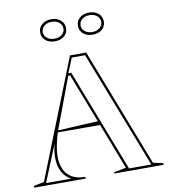

<svg xmlns="http://www.w3.org/2000/svg" viewBox="-98 -1013 968 1096"><g transform="rotate(-10 386.0 -465.0)"><path d="M11 0V-10L71 -22L343 -708H437L703 -22L761 -10V0H475V-7L546 -21L324 -595H313L218 -341Q196 -287 184.5 -237Q173 -187 173 -150Q173 -110 187 -78Q201 -46 231 -28Q261 -10 309 -10V0ZM182 -287V-297L449 -311V-287ZM563 -14H692L428 -694H351L316 -609H333ZM82 -14H229Q194 -31 176 -65.5Q158 -100 158 -148Q158 -165 160.5 -184.5Q163 -204 169 -227ZM492 -930Q525 -930 546 -912Q567 -894 567 -865Q567 -837 546 -819.5Q525 -802 492 -802Q459 -802 438 -819.5Q417 -837 417 -866Q417 -894 438 -912Q459 -930 492 -930ZM492 -817Q518 -817 535 -831Q552 -845 552 -865Q552 -887 535 -901Q518 -915 492 -915Q466 -915 449 -901Q432 -887 432 -865Q432 -845 449 -831Q466 -817 492 -817ZM273 -930Q306 -930 327 -912Q348 -894 348 -865Q348 -837 327 -819.5Q306 -802 273 -802Q240 -802 219 -819.5Q198 -837 198 -866Q198 -894 219 -912Q240 -930 273 -930ZM273 -817Q299 -817 316 -831Q333 -845 333 -865Q333 -887 316 -901Q299 -915 273 -915Q247 -915 230 -901Q213 -887 213 -865Q213 -845 230 -831Q247 -817 273 -817Z"/></g></svg>

Font: Kalnia Glaze Thin Medium
Style: Regular
Weight: 500
Version: Version 1.110